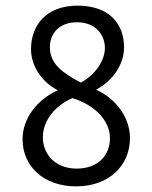

<svg xmlns="http://www.w3.org/2000/svg" viewBox="-20 -651 540 681"><path d="M250 10C367 10 441 -64 441 -161C441 -233 393 -300 321 -333C381 -365 420 -423 420 -483C420 -564 370 -631 255 -631C145 -631 90 -562 90 -477C90 -417 128 -360 185 -331C109 -296 60 -229 60 -157C60 -64 132 10 250 10ZM267 -358C205 -391 157 -422 157 -484C157 -529 187 -572 253 -572C319 -572 352 -528 352 -481C352 -434 316 -385 267 -358ZM252 -53C176 -53 132 -104 132 -164C132 -224 177 -278 237 -303C318 -278 370 -222 370 -161C370 -101 329 -53 252 -53Z"/></svg>

Font: Inconsolata
Style: Regular
Weight: 400
Monospace: yes
Designer: Raph Levien, Cyreal, Brenton Simpson
Foundry: Raph Levien, Cyreal, Google
Version: Version 3.100